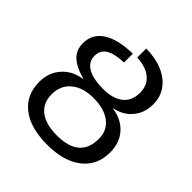

<svg xmlns="http://www.w3.org/2000/svg" viewBox="-190 -836 984 984"><g transform="rotate(45 302.0 -344.0)"><path d="M312 -632.8V-698.2Q417.5 -696.3 478.8 -648.2Q540 -600.1 540 -521Q540 -460 504.9 -417Q469.7 -374 409.2 -361.8V-359.9Q478.5 -350.1 518.3 -304.9Q558.1 -259.8 558.1 -190.9Q558.1 -97.2 490 -43.7Q421.9 9.8 301.8 9.8Q179.2 9.8 112.1 -43Q44.9 -95.7 44.9 -189.9Q44.9 -257.3 85.9 -303.5Q127 -349.6 192.9 -358.9V-360.8Q126 -378.9 94.5 -409.4Q63 -439.9 63 -487.8Q63 -554.7 119.1 -591.8Q175.3 -628.9 282.2 -630.9V-566.9Q214.8 -564.5 182.9 -544.7Q150.9 -524.9 150.9 -483.9Q150.9 -440.4 190.7 -417.7Q230.5 -395 300.8 -395Q373 -395 411.6 -426Q450.2 -457 450.2 -516.1Q450.2 -568.4 414.1 -599.1Q377.9 -629.9 312 -632.8ZM467.8 -199.2Q467.8 -259.8 422.9 -293.9Q377.9 -328.1 299.8 -328.1Q224.1 -328.1 179.4 -290.8Q134.8 -253.4 134.8 -189.9Q134.8 -127 178.5 -93Q222.2 -59.1 303.2 -59.1Q467.8 -59.1 467.8 -199.2Z"/></g></svg>

Font: Libra Sans Modern
Style: Regular
Weight: 400
Foundry: Stefan Peev, Context Ltd
Version: Version 1.000